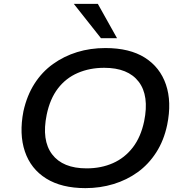

<svg xmlns="http://www.w3.org/2000/svg" viewBox="-20 -962 951 991"><path d="M421 9Q298 9 218.5 -40.5Q139 -90 108.5 -180Q78 -270 101 -388Q119 -469 158 -530Q197 -591 253.5 -631.5Q310 -672 378 -693Q446 -714 524 -714Q649 -714 727.5 -664.5Q806 -615 836.5 -525.5Q867 -436 843 -318Q826 -237 786.5 -175.5Q747 -114 691 -73.5Q635 -33 566 -12Q497 9 421 9ZM427 -93Q502 -93 563 -120Q624 -147 665.5 -201Q707 -255 724 -336Q751 -468 696 -540Q641 -612 518 -612Q443 -612 381.5 -585.5Q320 -559 279 -505.5Q238 -452 221 -370Q194 -238 249 -165.5Q304 -93 427 -93ZM501 -765 361 -942H485L584 -765Z"/></svg>

Font: Nunito Sans 7pt SemiExpanded SemiBold
Style: Italic
Weight: 600
Width: 6
Italic angle: -9°
Designer: Vernon Adams
Foundry: Vernon Adams
Version: Version 3.101;gftools[0.9.27]